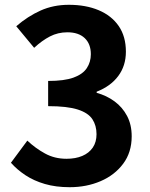

<svg xmlns="http://www.w3.org/2000/svg" viewBox="-20 -774 630 808"><path d="M273.3 13.8Q214.9 13.8 168.9 0.3Q122.8 -13.1 87.3 -36.5Q51.9 -59.9 26 -89.1L95 -182.2Q128.6 -150.5 169.1 -128.2Q209.6 -105.8 259.7 -105.8Q298 -105.8 326.3 -117.8Q354.7 -129.9 370.5 -153Q386.2 -176.2 386.2 -209.3Q386.2 -245.7 368.8 -272.3Q351.4 -298.9 307.2 -313.1Q263 -327.3 182.6 -327.3V-433.3Q251 -433.3 289.8 -447.6Q328.7 -461.9 345.5 -487.6Q362.3 -513.2 362.3 -545.9Q362.3 -589.2 336.4 -613.7Q310.4 -638.1 263.5 -638.1Q223.8 -638.1 190.2 -620.7Q156.6 -603.3 123.7 -572.8L48.4 -663.6Q96.7 -705.4 150.7 -729.6Q204.8 -753.8 269.7 -753.8Q341.2 -753.8 395.4 -731Q449.6 -708.1 479.7 -664.3Q509.8 -620.4 509.8 -556.5Q509.8 -497.3 477.7 -454.2Q445.6 -411 386.8 -388.1V-383.3Q428.5 -372 462 -347.4Q495.4 -322.8 514.8 -286Q534.2 -249.2 534.2 -200.4Q534.2 -132.9 498.4 -85Q462.6 -37 403.4 -11.6Q344.2 13.8 273.3 13.8Z"/></svg>

Font: Noto Sans HK Thin
Style: Regular
Weight: 100
Designer: Ryoko NISHIZUKA 西塚涼子 (kana, bopomofo & ideographs); Paul D. Hunt (Latin, Greek & Cyrillic); Sandoll Communications 산돌커뮤니
Foundry: Adobe
Version: Version 2.004-H2;hotconv 1.0.118;makeotfexe 2.5.65603